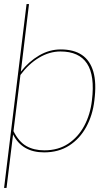

<svg xmlns="http://www.w3.org/2000/svg" viewBox="-41 -740 523 940"><path d="M-9 180H-21L89 -720H101L61 -389Q100 -439 150.5 -468.5Q201 -498 256 -498Q320 -498 360 -471Q400 -444 416 -389Q432 -334 421 -248Q413 -177 381.5 -119Q350 -61 298 -27.5Q246 6 175 6Q121 6 83 -16Q45 -38 23 -82ZM255 -488Q201 -488 150 -457.5Q99 -427 59 -373L25 -98Q51 -46 88 -25Q125 -4 176 -4Q244 -4 293 -36.5Q342 -69 371.5 -124Q401 -179 409 -248Q424 -370 385 -429Q346 -488 255 -488Z"/></svg>

Font: Aleo Thin
Style: Italic
Weight: 250
Italic angle: -7°
Designer: Alessio Laiso
Foundry: Alessio Laiso
Version: Version 2.001;gftools[0.9.29]